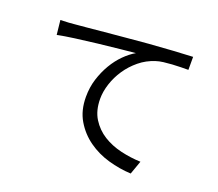

<svg xmlns="http://www.w3.org/2000/svg" viewBox="-120 -861 1196 1054"><g transform="rotate(20 478.0 -334.5)"><path d="M85 -635Q112 -636 133.5 -637Q155 -638 169 -640Q192 -642 235.5 -646Q279 -650 334.5 -655.5Q390 -661 454.5 -666.5Q519 -672 584 -678Q662 -684 726.5 -688Q791 -692 839 -694V-618Q819 -618 794.5 -617.5Q770 -617 745 -615.5Q720 -614 696 -611Q672 -608 654 -602Q603 -586 563 -553Q523 -520 495.5 -479Q468 -438 453 -392Q438 -346 438 -304Q438 -235 467.5 -188Q497 -141 543.5 -112Q590 -83 648 -69.5Q706 -56 764 -54L736 25Q670 22 603.5 3Q537 -16 483 -54.5Q429 -93 395 -150.5Q361 -208 361 -287Q361 -343 376.5 -392Q392 -441 416.5 -482.5Q441 -524 472.5 -555.5Q504 -587 537 -606Q506 -603 447 -597Q388 -591 322.5 -583.5Q257 -576 194.5 -567.5Q132 -559 94 -551Z"/></g></svg>

Font: Kinto Sans
Style: Regular
Weight: 400
Designer: Authors: Ryoko NISHIZUKA  (kana & ideographs); Paul D. Hunt (Latin, Greek & Cyrillic); Wenlong ZHANG  (bopomofo); Sandol
Foundry: Adobe Systems Incorporated, ookami Inc.
Version: Version 0.001